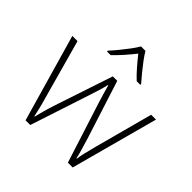

<svg xmlns="http://www.w3.org/2000/svg" viewBox="-195 -930 1097 1097"><g transform="rotate(45 353.0 -381.5)"><path d="M390 -371Q381 -400 374 -424Q367 -448 360 -474H357Q351 -448 343.5 -423Q336 -398 327 -371L205 1H167L15 -529H57L155 -175Q168 -130 174.5 -102.5Q181 -75 186 -51H189Q195 -75 202 -102Q209 -129 223 -172L342 -529H378L492 -173Q503 -135 512 -105.5Q521 -76 526 -51H529Q532 -75 539 -103.5Q546 -132 557 -175L652 -529H691L548 1H509ZM371 -764Q383 -743 403.5 -715.5Q424 -688 446.5 -660.5Q469 -633 487 -613V-606H458Q431 -631 403 -663.5Q375 -696 353 -724Q331 -696 302.5 -663.5Q274 -631 247 -606H218V-613Q237 -633 259.5 -660.5Q282 -688 302.5 -715.5Q323 -743 335 -764Z"/></g></svg>

Font: Noto Sans Arabic UI XLt
Style: Regular
Weight: 200
Designer: Monotype Design Team, Nadine Chahine and Nizar Qandah
Foundry: Monotype Imaging Inc.
Version: Version 2.010; ttfautohint (v1.8.4.7-5d5b)